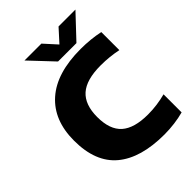

<svg xmlns="http://www.w3.org/2000/svg" viewBox="-268 -1079 1218 1218"><g transform="rotate(-45 341.0 -470.0)"><path d="M475.5 10Q264 10 153 -82.8Q42 -175.5 42 -368Q42 -551 154.8 -650.5Q267.5 -750 482.5 -750Q572.5 -750 651.5 -733V-571Q616 -578.5 578 -582.5Q540 -586.5 499 -586.5Q370.5 -586.5 311.2 -533.8Q252 -481 252 -370Q252 -257 310.2 -205.2Q368.5 -153.5 491.5 -153.5Q533.5 -153.5 573.5 -159Q613.5 -164.5 651.5 -174.5V-12.5Q613.5 -2 567.8 4Q522 10 475.5 10ZM325.5 -795 179.5 -950H331L408 -865L485 -950H636.5L490.5 -795Z"/></g></svg>

Font: Encode Sans SemiExpanded SemiExpanded ExtraBold
Style: Regular
Weight: 800
Width: 6
Designer: Multiple Designers
Foundry: Impallari Type
Version: Version 3.000; ttfautohint (v1.8.3) -l 8 -r 50 -G 200 -x 14 